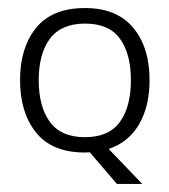

<svg xmlns="http://www.w3.org/2000/svg" viewBox="-20 -374 421 477"><path d="M351.6 -174.8Q351.6 -110.8 325.9 -65.9Q300.3 -21 250 -3.9L333.5 83H270.5L203.1 4.4Q200.2 4.4 197 4.6Q193.8 4.9 190.9 4.9Q109.4 4.9 69.6 -44.7Q29.8 -94.2 29.8 -175.3Q29.8 -255.4 69.6 -304.7Q109.4 -354 191.4 -354Q270 -354 310.8 -305.2Q351.6 -256.3 351.6 -174.8ZM76.2 -174.8Q76.2 -108.9 104 -71Q131.8 -33.2 190.9 -33.2Q250.5 -33.2 277.8 -71Q305.2 -108.9 305.2 -174.8Q305.2 -240.7 277.8 -278.1Q250.5 -315.4 191.4 -315.4Q132.3 -315.4 104.2 -278.1Q76.2 -240.7 76.2 -174.8Z"/></svg>

Font: NotoSansOldHungarianUI
Style: Regular
Weight: 400
Designer: Monotype Design Team
Foundry: Monotype Imaging Inc.
Version: Version 1001.000; ttfautohint (v1.8.4.7-5d5b)